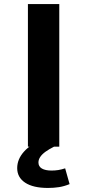

<svg xmlns="http://www.w3.org/2000/svg" viewBox="-20 -725 430 949"><path d="M118 0V-705H273V0ZM217 204Q144 204 104.5 178Q65 152 65 106Q65 62 98.5 24.5Q132 -13 199 -41L247 0Q223 12 205.5 24.5Q188 37 179 50.5Q170 64 170 78Q170 98 187 108Q204 118 235 118Q252 118 268 115.5Q284 113 302 107L324 185Q297 196 271.5 200Q246 204 217 204Z"/></svg>

Font: Nunito Sans 7pt Expanded
Style: Bold
Weight: 700
Width: 7
Designer: Vernon Adams
Foundry: Vernon Adams
Version: Version 3.101;gftools[0.9.27]